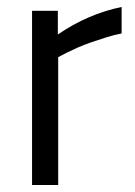

<svg xmlns="http://www.w3.org/2000/svg" viewBox="-20 -531 386 551"><path d="M147 0H72V-500H146V-432Q232 -491 329 -511V-435Q308 -431 285.5 -424Q263 -417 241.5 -409.5Q220 -402 202 -394Q184 -386 172 -380L147 -367Z"/></svg>

Font: Sunflower Light
Style: Regular
Weight: 300
Designer: JIKJI
Foundry: JIKJI
Version: Version 1.00